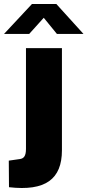

<svg xmlns="http://www.w3.org/2000/svg" viewBox="-82 -771 438 961"><path d="M228 -19V-530H48V-26C48 12 36 22 18 25L-38 33L-37 166C145 187 228 126 228 -19ZM203 -601H336L200 -751H78L-62 -601H64L137 -682Z"/></svg>

Font: Bisquit Text
Style: Bold
Weight: 800
Version: Version 1.004;Glyphs 3.2.3 (3260)